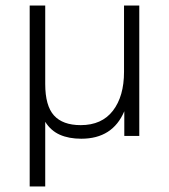

<svg xmlns="http://www.w3.org/2000/svg" viewBox="-20 -490 610 692"><path d="M273 10Q228 10 195.5 -4.5Q163 -19 143 -51V182H87V-470H143V-187Q143 -109 174.5 -74Q206 -39 271 -39Q347 -39 387 -91Q427 -143 427 -231V-470H482V0H428V-89Q386 10 273 10Z"/></svg>

Font: Celebes Light
Style: Regular
Weight: 300
Designer: Anugrah Pasau
Foundry: Lafontype
Version: Version 1.000; ttfautohint (v1.8.4)